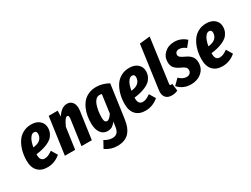

<svg xmlns="http://www.w3.org/2000/svg" viewBox="-73 -1463 3120 2390"><g transform="rotate(-30 1487.0 -268.0)"><path d="M292 -547.9Q369.1 -547.9 413.3 -507.6Q457.5 -467.3 456.1 -404.8Q455.1 -361.8 437.7 -327.4Q420.4 -293 393.8 -271Q367.2 -249 328.1 -232.7Q289.1 -216.3 251.2 -207.5Q213.4 -198.7 167 -192.9V-179.2Q167 -95.2 231.9 -95.2Q259.3 -95.2 283.9 -106.2Q308.6 -117.2 342.8 -141.1L395 -54.2Q310.5 17.1 209 17.1Q119.1 18.1 68.8 -35.2Q18.6 -88.4 20 -189.9Q21 -261.7 38.1 -324.7Q55.2 -387.7 87.4 -438.2Q119.6 -488.8 172.4 -518.3Q225.1 -547.9 292 -547.9ZM175.8 -286.1Q245.6 -293 278.8 -325Q312 -356.9 312 -403.8Q312 -445.8 274.9 -445.8Q249 -445.8 228.3 -421.9Q207.5 -397.9 195.6 -364Q183.6 -330.1 175.8 -286.1Z M806.6 -547.9Q861.8 -547.9 889.2 -505.1Q916.5 -462.4 905.8 -390.1L850.6 0H702.6L753.4 -366.2Q758.8 -414.1 734.4 -414.1Q717.3 -414.1 698.2 -387Q679.2 -359.9 654.3 -306.2L611.3 0H463.4L537.6 -530.8H666.5L663.6 -446.8Q727.5 -547.9 806.6 -547.9Z M1226.1 -547.9Q1315.9 -547.9 1403.3 -499L1336.4 -22Q1318.4 104 1259.5 163.1Q1200.7 222.2 1094.2 222.2Q999.5 222.2 922.4 167L976.1 69.8Q1034.7 106 1089.4 106Q1108.4 106 1123 101.6Q1137.7 97.2 1151.9 85.9Q1166 74.7 1175.5 53Q1185.1 31.2 1189.5 -1L1198.2 -65.9Q1174.8 -33.7 1147.7 -16.4Q1120.6 1 1082 1Q1018.6 1 982.9 -49.6Q947.3 -100.1 947.3 -185.1Q947.3 -240.7 956.3 -291.5Q965.3 -342.3 986.6 -389.6Q1007.8 -437 1039.1 -471.7Q1070.3 -506.3 1118.4 -527.1Q1166.5 -547.9 1226.1 -547.9ZM1213.4 -439.9Q1184.1 -439.9 1161.1 -417.5Q1138.2 -395 1124.8 -357.4Q1111.3 -319.8 1104.2 -275.1Q1097.2 -230.5 1097.2 -182.1Q1097.2 -143.6 1106.9 -127.2Q1116.7 -110.8 1136.2 -110.8Q1168.5 -110.8 1210.4 -174.8L1246.1 -435.1Q1230 -439.9 1213.4 -439.9Z M1701.2 -547.9Q1778.3 -547.9 1822.5 -507.6Q1866.7 -467.3 1865.2 -404.8Q1864.3 -361.8 1846.9 -327.4Q1829.6 -293 1803 -271Q1776.4 -249 1737.3 -232.7Q1698.2 -216.3 1660.4 -207.5Q1622.6 -198.7 1576.2 -192.9V-179.2Q1576.2 -95.2 1641.1 -95.2Q1668.5 -95.2 1693.1 -106.2Q1717.8 -117.2 1752 -141.1L1804.2 -54.2Q1719.7 17.1 1618.2 17.1Q1528.3 18.1 1478 -35.2Q1427.7 -88.4 1429.2 -189.9Q1430.2 -261.7 1447.3 -324.7Q1464.4 -387.7 1496.6 -438.2Q1528.8 -488.8 1581.5 -518.3Q1634.3 -547.9 1701.2 -547.9ZM1585 -286.1Q1654.8 -293 1688 -325Q1721.2 -356.9 1721.2 -403.8Q1721.2 -445.8 1684.1 -445.8Q1658.2 -445.8 1637.5 -421.9Q1616.7 -397.9 1604.7 -364Q1592.8 -330.1 1585 -286.1Z M2119.6 -757.8 2034.7 -132.8Q2032.7 -117.2 2036.4 -110.6Q2040 -104 2050.8 -104Q2060.1 -104 2068.8 -106.9L2080.6 -2.9Q2043.5 16.1 1993.7 16.1Q1932.6 16.1 1904.3 -21.7Q1876 -59.6 1885.7 -125L1970.7 -742.2Z M2350.1 -547.9Q2399.4 -547.9 2442.1 -530Q2484.9 -512.2 2516.1 -481L2452.1 -400.9Q2403.3 -439.9 2357.4 -439.9Q2331.1 -439.9 2315.2 -426Q2299.3 -412.1 2299.3 -389.2Q2299.3 -369.1 2316.7 -354Q2334 -338.9 2380.4 -317.9Q2433.1 -293.9 2459.2 -260.5Q2485.4 -227.1 2485.4 -172.9Q2485.4 -87.4 2423.6 -35.2Q2361.8 17.1 2271.5 17.1Q2159.7 17.1 2085.4 -64L2163.1 -141.1Q2214.8 -90.8 2268.1 -90.8Q2300.3 -90.8 2317.9 -108.6Q2335.4 -126.5 2335.4 -152.8Q2335.4 -178.2 2318.8 -194.6Q2302.2 -210.9 2258.3 -230Q2203.6 -255.4 2178.5 -286.9Q2153.3 -318.4 2153.3 -370.1Q2153.3 -446.3 2208.7 -497.1Q2264.2 -547.9 2350.1 -547.9Z M2808.1 -547.9Q2885.3 -547.9 2929.4 -507.6Q2973.6 -467.3 2972.2 -404.8Q2971.2 -361.8 2953.9 -327.4Q2936.5 -293 2909.9 -271Q2883.3 -249 2844.2 -232.7Q2805.2 -216.3 2767.3 -207.5Q2729.5 -198.7 2683.1 -192.9V-179.2Q2683.1 -95.2 2748 -95.2Q2775.4 -95.2 2800 -106.2Q2824.7 -117.2 2858.9 -141.1L2911.1 -54.2Q2826.7 17.1 2725.1 17.1Q2635.3 18.1 2585 -35.2Q2534.7 -88.4 2536.1 -189.9Q2537.1 -261.7 2554.2 -324.7Q2571.3 -387.7 2603.5 -438.2Q2635.7 -488.8 2688.5 -518.3Q2741.2 -547.9 2808.1 -547.9ZM2691.9 -286.1Q2761.7 -293 2794.9 -325Q2828.1 -356.9 2828.1 -403.8Q2828.1 -445.8 2791 -445.8Q2765.1 -445.8 2744.4 -421.9Q2723.6 -397.9 2711.7 -364Q2699.7 -330.1 2691.9 -286.1Z"/></g></svg>

Font: Fira Sans Compressed
Style: Bold Italic
Weight: 700
Width: 3
Italic angle: -8°
Designer: Carrois Corporate & Edenspiekermann AG
Foundry: Carrois Corporate GbR & Edenspiekermann AG
Version: Version 4.203;PS 004.203;hotconv 1.0.88;makeotf.lib2.5.64775